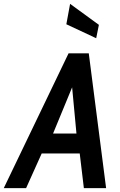

<svg xmlns="http://www.w3.org/2000/svg" viewBox="-62 -977 624 997"><path d="M-42.5 0 294 -700H399L489 0H373.5L352 -180H154.5L73.5 0ZM213.5 -283.5H335L312.5 -523.5ZM437.5 -778.5 282.5 -851 302 -957 451.5 -848Z"/></svg>

Font: Cabin Condensed SemiBold
Style: Italic
Weight: 600
Width: 3
Italic angle: -10°
Designer: Pablo Impallari
Foundry: Pablo Impallari. http://www.impallari.com Igino Marini. http://www.ikern.com
Version: Version 3.001; ttfautohint (v1.8.3)